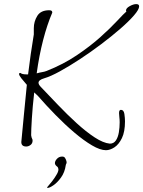

<svg xmlns="http://www.w3.org/2000/svg" viewBox="-20 -707 699 937"><path d="M497 26Q469 26 429 2.5Q389 -21 343 -60Q297 -99 251 -146Q205 -193 164 -240Q160 -243 156 -247.5Q152 -252 147 -256Q139 -186 135.5 -129.5Q132 -73 132 -47Q134 -34 136.5 -30.5Q139 -27 139 -21Q139 -7 129 0.5Q119 8 108 8Q84 8 84 -14Q91 -86 97.5 -155.5Q104 -225 111 -293Q96 -310 84.5 -324.5Q73 -339 73 -346Q73 -351 80 -351Q87 -344 109 -344H117Q123 -394 130 -442.5Q137 -491 145 -539V-569Q145 -602 162 -629.5Q179 -657 220 -657Q235 -657 235 -647V-645Q210 -587 190.5 -511.5Q171 -436 159 -349Q173 -353 185.5 -355Q198 -357 208 -361Q289 -393 355 -437.5Q421 -482 470.5 -526.5Q520 -571 552 -605.5Q584 -640 597 -651Q595 -653 595 -656Q595 -667 613 -677Q631 -687 645 -687Q659 -687 659 -676Q659 -661 634 -632Q609 -603 567 -566.5Q525 -530 474 -491.5Q423 -453 370.5 -418.5Q318 -384 272.5 -359Q227 -334 196 -325Q168 -317 168 -303Q168 -294 180 -282Q218 -242 263 -195Q308 -148 354 -106Q400 -64 442 -36.5Q484 -9 516 -6Q535 -6 545.5 -21.5Q556 -37 560 -61Q564 -85 564 -110Q564 -124 562.5 -135Q561 -146 561 -155Q561 -171 570 -171Q584 -171 587 -151Q590 -131 590 -115Q590 -64 575 -33Q560 -2 538.5 12Q517 26 497 26ZM213 210Q210 210 210 208V207Q220 196 234 178Q248 160 258 142Q268 124 264 114Q263 109 259 106Q248 98 248 89Q248 79 258 68Q268 57 284 57Q292 57 296 62Q301 69 302.5 74Q304 79 305 83V86Q305 90 303.5 92Q302 94 301 99Q296 134 278 159Q260 184 241 197Q222 210 213 210Z"/></svg>

Font: Bilbo
Style: Regular
Weight: 400
Designer: Robert E. Leuschke
Foundry: Robert E. Leuschke
Version: Version 1.100